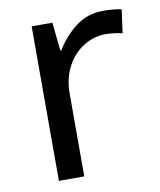

<svg xmlns="http://www.w3.org/2000/svg" viewBox="-67 -601 548 656"><g transform="rotate(-10 206.5 -273.0)"><path d="M335 -546Q350 -546 367.5 -544.5Q385 -543 398 -540L387 -459Q374 -462 358.5 -464Q343 -466 329 -466Q288 -466 252 -443.5Q216 -421 194.5 -380.5Q173 -340 173 -286V0H85V-536H157L167 -438H171Q197 -482 238 -514Q279 -546 335 -546Z"/></g></svg>

Font: Noto Sans Pahawh Hmong
Style: Regular
Weight: 400
Designer: Monotype Design Team
Foundry: Monotype Imaging Inc.
Version: Version 2.001; ttfautohint (v1.8.4.7-5d5b)